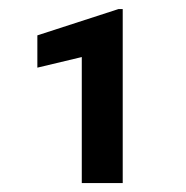

<svg xmlns="http://www.w3.org/2000/svg" viewBox="-20 -730 410 424"><path d="M251 -325.7V-710H241.7L62.5 -651.9V-580.6L160.6 -604V-325.7Z"/></svg>

Font: Shabnam FD Medium
Style: Regular
Weight: 500
Foundry: DejaVu fonts team - Redesigned by Saber Rastikerdar - Based on Vazir font
Version: Version 5.00;October 20, 2019;FontCreator 12.0.0.2547 64-bit